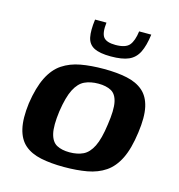

<svg xmlns="http://www.w3.org/2000/svg" viewBox="-92 -662 698 749"><g transform="rotate(15 257.5 -287.5)"><path d="M232 6Q179 6 138.5 -2.5Q98 -11 72.5 -33Q47 -55 37.5 -95.5Q28 -136 36 -199Q46 -265 66.5 -306Q87 -347 118.5 -368Q150 -389 191.5 -396.5Q233 -404 285 -404Q338 -404 378 -395.5Q418 -387 443.5 -365Q469 -343 478 -303Q487 -263 478 -199Q469 -132 449 -91.5Q429 -51 398 -30Q367 -9 325.5 -1.5Q284 6 232 6ZM238 -55Q270 -55 293 -66Q316 -77 331.5 -108Q347 -139 355 -199Q364 -259 357.5 -290Q351 -321 330.5 -332Q310 -343 279 -343Q247 -343 223.5 -332Q200 -321 184 -290Q168 -259 159 -199Q151 -139 158.5 -108Q166 -77 186.5 -66Q207 -55 238 -55ZM297 -458Q252 -458 229 -470Q206 -482 200.5 -509Q195 -536 201 -581H247Q242 -538 254.5 -522Q267 -506 303 -506Q344 -506 359 -524Q374 -542 379 -581H428Q422 -535 408.5 -508Q395 -481 369 -469.5Q343 -458 297 -458Z"/></g></svg>

Font: Genos Thin SemiBold
Style: Italic
Weight: 600
Italic angle: -8°
Version: Version 1.010